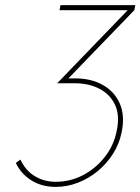

<svg xmlns="http://www.w3.org/2000/svg" viewBox="-20 -720 550 752"><path d="M274 -413H248L506 -680L510 -700H217L213 -680H480L204 -394H271Q328 -394 370 -372Q412 -350 431 -308.5Q450 -267 437 -207Q426 -151 391 -106Q356 -61 306 -34.5Q256 -8 198 -8Q153 -8 116.5 -30Q80 -52 60 -95L42 -82Q62 -39 103 -13.5Q144 12 198 12Q243 12 285.5 -4.5Q328 -21 363 -50Q398 -79 422.5 -117.5Q447 -156 456 -200Q470 -265 450 -312.5Q430 -360 384 -386.5Q338 -413 274 -413Z"/></svg>

Font: Advent Pro Thin
Style: Italic
Weight: 250
Italic angle: -12°
Version: Version 3.000